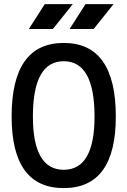

<svg xmlns="http://www.w3.org/2000/svg" viewBox="-20 -914 626 943"><path d="M293 9.8Q37.1 9.8 37.1 -341.8Q37.1 -703.1 293 -703.1Q548.8 -703.1 548.8 -341.8Q548.8 9.8 293 9.8ZM293 -80.1Q444.3 -80.1 444.3 -341.8Q444.3 -613.3 293 -613.3Q141.6 -613.3 141.6 -341.8Q141.6 -80.1 293 -80.1ZM321.8 -771.5 399.9 -893.6H537.6L439.9 -771.5ZM121.6 -771.5 199.7 -893.6H337.4L239.7 -771.5Z"/></svg>

Font: Cascadia Mono
Style: Regular
Weight: 400
Monospace: yes
Designer: Aaron Bell
Foundry: Saja Typeworks
Version: Version 2404.023